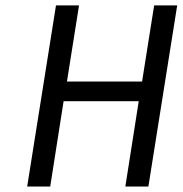

<svg xmlns="http://www.w3.org/2000/svg" viewBox="-20 -680 666 700"><path d="M79.1 0 184.1 -660.2H268.1L224.1 -382.8H498L542 -660.2H626L521 0H437L485.8 -311H211.9L163.1 0Z"/></svg>

Font: Office Code Pro D Italic
Style: Regular
Weight: 400
Italic angle: -9°
Designer: Nathan Rutzky & Paul D. Hunt
Foundry: Adobe Systems Incorporated
Version: Version 1.004;PS 001.004;hotconv 1.0.70;makeotf.lib2.5.58329